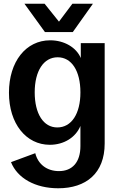

<svg xmlns="http://www.w3.org/2000/svg" viewBox="-20 -776 635 1029"><path d="M292 233C441 233 541 153 541 -7V-545H413V-465C389 -522 324 -560 249 -560C119 -560 28 -446 28 -279C28 -113 120 0 247 0C323 0 386 -40 411 -101V7C411 93 368 141 296 141C232 141 184 105 169 45L39 93C73 179 169 233 292 233ZM287 -93C213 -93 166 -166 166 -281C166 -396 214 -469 289 -469C364 -469 411 -396 411 -281C411 -166 363 -93 287 -93ZM221 -604H370L478 -756H368L296 -660L219 -756H111Z"/></svg>

Font: Ronzino
Style: Bold
Weight: 700
Designer: Nunzio Mazzaferro
Foundry: Collletttivo
Version: Version 1.000;Glyphs 3.3 (3337)